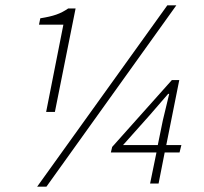

<svg xmlns="http://www.w3.org/2000/svg" viewBox="-20 -692 769 724"><path d="M154 -270H187L265 -660H237C208 -640 182 -631 132 -623L127 -599H219ZM120 12H155L645 -672H611ZM444 -145 543 -256 614 -338H618L594 -238L575 -145ZM546 0H578L601 -117H657L664 -145H607L656 -390H628L403 -138L398 -117H570Z"/></svg>

Font: Source Sans Pro Light
Style: Italic
Weight: 300
Italic angle: -11°
Designer: Paul D. Hunt
Foundry: Adobe Systems Incorporated
Version: Version 3.006;hotconv 1.0.111;makeotfexe 2.5.65597